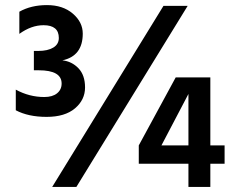

<svg xmlns="http://www.w3.org/2000/svg" viewBox="-20 -734 926 754"><path d="M806 0H720V-91H525V-163L670 -430H806V-163H862V-91H806ZM720 -163V-365L614 -163ZM42 -301V-382Q95 -353 154 -353Q186 -353 204 -367.5Q222 -382 222 -406Q222 -458 132 -458H113V-534H131Q167 -534 189 -547Q211 -560 211 -585Q211 -635 151 -635Q103 -635 56 -601V-688Q102 -714 164.5 -714Q227 -714 266 -680.5Q305 -647 305 -602Q305 -514 225 -497Q262 -493 288 -466Q314 -439 314 -390.5Q314 -342 274.5 -308.5Q235 -275 163 -275Q91 -275 42 -301ZM280 0H185L622 -711H717Z"/></svg>

Font: Hind Kochi SemiBold
Style: Regular
Weight: 600
Designer: Dhruvi Tolia
Foundry: Indian Type Foundry
Version: Version 0.702;PS 1.0;hotconv 1.0.81;makeotf.lib2.5.63406